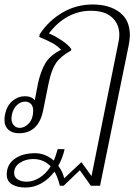

<svg xmlns="http://www.w3.org/2000/svg" viewBox="-36 -584 619 856"><path d="M543 -427Q543 -410 538 -383L410 244H369L320 175L248 244H231Q221 205 207 181Q182 214 149 233Q116 252 78 252Q41 252 17.5 238Q-6 224 -6 194Q-6 150 29 124.5Q64 99 120 99Q166 99 204 132Q212 114 221 81H252Q244 119 224 155Q245 184 250 211L327 139L372 201L492 -395Q496 -411 496 -429Q496 -476 464 -506Q432 -536 368 -536Q315 -536 267.5 -510.5Q220 -485 182 -435Q209 -424 239 -404Q269 -384 282 -365L281 -359Q233 -332 213 -302Q193 -272 181 -214L156 -90Q135 10 48 10Q19 10 1.5 -5.5Q-16 -21 -16 -49Q-16 -63 -14 -71Q-6 -113 19.5 -134Q45 -155 75 -155Q105 -155 119 -137L134 -215Q146 -268 166.5 -302.5Q187 -337 236 -362Q221 -379 197.5 -392Q174 -405 139 -419L141 -431Q179 -490 241 -527Q303 -564 377 -564Q451 -564 497 -529.5Q543 -495 543 -427ZM112 -91Q112 -110 102 -120.5Q92 -131 76 -131Q56 -131 39.5 -115.5Q23 -100 17 -73Q15 -61 15 -57Q15 -37 25.5 -25.5Q36 -14 52 -14Q75 -14 93.5 -35Q112 -56 112 -91ZM190 158Q159 125 112 125Q78 125 52.5 142Q27 159 27 187Q27 206 43 216Q59 226 83 226Q112 226 140 208.5Q168 191 190 158Z"/></svg>

Font: Trirong ExtraLight
Style: Italic
Weight: 275
Italic angle: -12°
Designer: Katatrad Team
Foundry: CadsonDemak
Version: Version 1.003